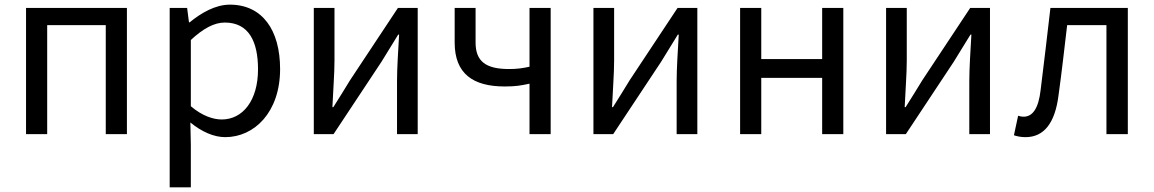

<svg xmlns="http://www.w3.org/2000/svg" viewBox="-20 -577 4963 826"><path d="M92 0H183V-469H435V0H526V-543H92Z M710 229H801V45L799 -50C848 -10 900 13 949 13C1074 13 1185 -94 1185 -280C1185 -447 1109 -557 969 -557C906 -557 845 -521 796 -481H793L785 -543H710ZM934 -63C898 -63 850 -78 801 -120V-405C854 -454 901 -480 947 -480C1050 -480 1090 -399 1090 -279C1090 -144 1024 -63 934 -63Z M1330 0H1415L1621 -311C1641 -344 1672 -394 1693 -428H1697C1693 -357 1688 -284 1688 -227V0H1777V-543H1692L1486 -232C1466 -199 1435 -149 1414 -116H1410C1413 -186 1419 -259 1419 -316V-543H1330Z M2258 0H2349V-543H2258V-290C2227 -283 2202 -280 2170 -280C2070 -280 2026 -313 2026 -394V-543H1936V-394C1936 -260 2015 -205 2151 -205C2200 -205 2220 -209 2258 -217Z M2533 0H2618L2824 -311C2844 -344 2875 -394 2896 -428H2900C2896 -357 2891 -284 2891 -227V0H2980V-543H2895L2689 -232C2669 -199 2638 -149 2617 -116H2613C2616 -186 2622 -259 2622 -316V-543H2533Z M3164 0H3255V-242H3517V0H3608V-543H3517V-323H3255V-543H3164Z M3792 0H3877L4083 -311C4103 -344 4134 -394 4155 -428H4159C4155 -357 4150 -284 4150 -227V0H4239V-543H4154L3948 -232C3928 -199 3897 -149 3876 -116H3872C3875 -186 3881 -259 3881 -316V-543H3792Z M4392 13C4471 13 4519 -47 4534 -168C4548 -268 4559 -369 4571 -469H4740V0H4832V-543H4499C4485 -425 4472 -308 4457 -191C4448 -110 4422 -75 4384 -75C4374 -75 4367 -77 4360 -79L4342 5C4358 10 4372 13 4392 13Z"/></svg>

Font: Noto Sans CJK TC Regular
Style: Regular
Weight: 400
Designer: Ryoko NISHIZUKA (kana & ideographs); Paul D. Hunt (Latin, Greek & Cyrillic); Wenlong ZHANG (bopomofo); Sandoll Communica
Foundry: Adobe Systems Incorporated
Version: Version 1.001;PS 1.001;hotconv 1.0.78;makeotf.lib2.5.61930